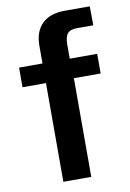

<svg xmlns="http://www.w3.org/2000/svg" viewBox="-85 -795 572 847"><g transform="rotate(-10 201.5 -371.0)"><path d="M374 -442V-530H251V-592C251 -615.3 255 -632 263 -642C271 -652 285 -657 305 -657H379L378 -742H266C222 -742 188.2 -730.5 164.5 -707.5C140.8 -684.5 129 -651.7 129 -609V-530H24V-442H129V0H254V-442Z"/></g></svg>

Font: Morrison SemiBold
Style: Regular
Weight: 600
Designer: Pablo Impallari, Rodrigo Fuenzalida (Modified by Dan O. Williams)
Version: Version 0.030; ttfautohint (v1.8.1)